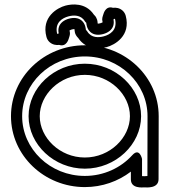

<svg xmlns="http://www.w3.org/2000/svg" viewBox="-20 -813 760 860"><path d="M690.2 -10.4 690.8 -292.6C690.8 -468.9 541.4 -610.2 360 -610.2C178.6 -610.2 29.2 -468.9 29.2 -292.6C29.2 -116.3 178.6 25 360 25C437.8 25 509.4 -0.9 566.2 -44.3C566.2 -33.6 566.2 -21 566.2 -9.5C566.2 33 619.1 26.3 626.4 26.3C634.8 26.3 690.2 32.8 690.2 -10.4ZM640.3 -24.6C631.7 -23.5 622 -23.6 616.2 -24.2L616.2 -101.2C616.2 -101.2 605.1 -153.9 572.6 -118C521.2 -61.2 445.1 -25 360 -25C204.3 -25 79.2 -145.9 79.2 -292.6C79.2 -439.3 204.3 -560.2 360 -560.2C515.7 -560.2 640.8 -439.3 640.8 -292.6ZM108 -292.6C108 -165.7 222.2 -57.5 360 -57.5C497.8 -57.5 612 -165.7 612 -292.6C612 -419.5 497.8 -527.7 360 -527.7C222.2 -527.7 108 -419.5 108 -292.6ZM158 -292.6C158 -388.7 247.5 -477.7 360 -477.7C472.6 -477.7 562 -388.7 562 -292.6C562 -196.5 472.6 -107.5 360 -107.5C247.5 -107.5 158 -196.5 158 -292.6ZM365.3 -711.9C365.7 -711.5 366.2 -711 366.3 -711C366.7 -707.6 367.3 -702.7 369.1 -695.9C371.4 -687.3 376 -676.9 385.6 -668.8C400.6 -656.1 421.2 -654.9 442.2 -660.5C464.4 -666.4 481.1 -679.1 487.2 -697.2C490.6 -707.4 489.8 -718 488.6 -724.1C488.7 -725 489 -726.7 489.1 -727.4C490.5 -727.9 490.1 -727.7 490.8 -728C491.9 -728.5 491.2 -728.2 491.6 -728.4C492.9 -728.6 494.4 -728.5 495.1 -728.4C507.6 -677.6 471 -657.3 444.9 -650.3C422.2 -644.2 389.2 -642.3 371.1 -671.9C369.8 -674.2 367.6 -676.6 365.9 -678C365.5 -678.4 364.9 -678.9 364.9 -678.9C364.4 -682.2 363.9 -687.2 362.1 -694C359.8 -702.6 355.2 -713 345.6 -721.1C330.6 -733.7 310 -735 289 -729.4C266.8 -723.4 250 -710.7 244 -692.7C240.5 -682.4 241.4 -671.9 242.6 -665.8C242.5 -664.9 242.2 -663.1 242.1 -662.5C240.6 -662 241 -662.2 240.3 -661.9C239.2 -661.4 240 -661.7 239.5 -661.5C238.2 -661.3 236.7 -661.3 236.1 -661.5C223.6 -712.3 260.1 -732.6 286.3 -739.6C309 -745.7 341.9 -747.6 360 -718C361.4 -715.7 363.6 -713.3 365.3 -711.9ZM400.5 -747.4C363.7 -802.6 301.1 -795.3 273.3 -787.9C237.4 -778.3 164 -737.2 188.1 -647.4C190.5 -638.3 195.6 -630.2 202 -624.4C215.2 -612.5 231.8 -610 245.3 -611.8C278 -601.4 287.3 -638.1 288.1 -640.5C291.8 -652.4 295.7 -660.1 291.7 -675.2C291.6 -675.7 291.5 -676 291.4 -676.5C292 -677 295 -679.2 301.9 -681.1C308.1 -682.7 311.5 -682.8 313.3 -682.6C313.4 -682.3 313.6 -681.7 313.8 -681.1C314.9 -676.9 312 -660.7 330.6 -642.4C367.5 -587.3 430.1 -594.6 457.8 -602C493.7 -611.6 567.1 -652.7 543.1 -742.5C540.6 -751.6 535.6 -759.6 529.2 -765.4C515.9 -777.4 499.4 -779.8 485.8 -778.1C453.2 -788.5 443.8 -751.8 443.1 -749.4C439.4 -737.5 435.4 -729.8 439.4 -714.7C439.6 -714.2 439.7 -713.9 439.7 -713.3C439.2 -712.9 436.2 -710.6 429.2 -708.8C423.1 -707.1 419.6 -707.1 417.9 -707.3C417.8 -707.6 417.6 -708.2 417.4 -708.8C416 -713.8 418.5 -719.4 411.2 -733.6C408.4 -739.2 406.8 -741.3 400.5 -747.4Z"/></svg>

Font: Hi.
Style: Regular
Weight: 400
Designer: Mew Too, Robert Jablonski
Foundry: Cannot Into Space Fonts
Version: Version 1.996